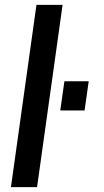

<svg xmlns="http://www.w3.org/2000/svg" viewBox="-20 -770 426 790"><path d="M25 0 130 -750H237.5L132.5 0ZM228 -315.5 245 -435.5H345L328 -315.5Z"/></svg>

Font: Mohave Light SemiBold
Style: Italic
Weight: 600
Italic angle: -8°
Version: Version 2.003